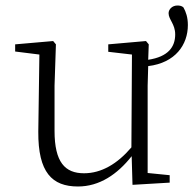

<svg xmlns="http://www.w3.org/2000/svg" viewBox="-20 -663 702 697"><path d="M178 -352 183 -502 173 -514 35 -502V-476L123 -465L119 -185C118 -37 169 14 263 14C341 14 406 -30 458 -96L461 8L596 0V-27L516 -35V-352L518 -423C617 -435 662 -501 662 -572C662 -600 655 -620 646 -636C640 -642 631 -643 624 -643C605 -643 592 -629 592 -615C592 -592 616 -576 616 -538C616 -493 591 -457 518 -446L520 -502L510 -514L373 -502V-475L459 -465L457 -128C406 -68 348 -34 285 -34C216 -34 178 -74 178 -188Z"/></svg>

Font: Noto Serif CJK HK ExtraLight
Style: Regular
Weight: 200
Designer: Ryoko NISHIZUKA 西塚涼子 (kana & ideographs); Frank Grießhammer (Latin, Greek & Cyrillic); Wenlong ZHANG 张文龙 (bopomofo); San
Foundry: Adobe
Version: Version 2.001;hotconv 1.1.0;makeotfexe 2.6.0